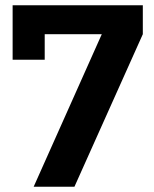

<svg xmlns="http://www.w3.org/2000/svg" viewBox="-20 -710 586 730"><path d="M367 -580H150V-483H28V-690H523V-580L263 0H108Z"/></svg>

Font: Mozilla Headline BETA
Style: Bold
Weight: 700
Designer: Studio DRAMA
Foundry: Studio DRAMA
Version: Version 0.100